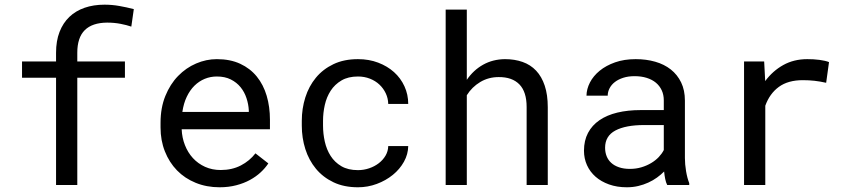

<svg xmlns="http://www.w3.org/2000/svg" viewBox="-20 -791 3641 821"><path d="M219.7 0V-458.5H74.2V-528.3H219.7V-565.4Q219.7 -616.2 234.6 -654.5Q249.5 -692.9 276.6 -718.8Q303.7 -744.6 341.8 -757.8Q379.9 -771 426.8 -771Q459 -771 489.5 -765.6Q520 -760.3 552.2 -752L541.5 -677.2Q521.5 -684.1 494.9 -689.2Q468.3 -694.3 438 -694.3Q374.5 -693.8 342.5 -662.1Q310.5 -630.4 310.5 -565.4V-528.3H514.2V-458.5H310.5V0Z M918.9 9.8Q863.3 9.8 816.7 -9.3Q770 -28.3 736.8 -62.5Q703.6 -96.7 685.1 -143.6Q666.5 -190.4 666.5 -245.6V-266.1Q666.5 -330.1 687 -380.6Q707.5 -431.2 741.5 -466.1Q775.4 -501 818.6 -519.5Q861.8 -538.1 907.2 -538.1Q964.4 -538.1 1007.1 -518.3Q1049.8 -498.5 1078.1 -463.6Q1106.4 -428.7 1120.4 -381.3Q1134.3 -334 1134.3 -278.8V-238.3H756.8Q758.3 -202.1 770.8 -170.4Q783.2 -138.7 804.9 -115Q826.7 -91.3 856.9 -77.6Q887.2 -64 923.8 -64Q972.2 -64 1009.8 -83.5Q1047.4 -103 1072.3 -135.3L1127.4 -92.3Q1114.3 -72.3 1094.5 -54Q1074.7 -35.6 1048.8 -21.5Q1022.9 -7.3 990.2 1.2Q957.5 9.8 918.9 9.8ZM907.2 -463.9Q879.9 -463.9 855.5 -453.9Q831.1 -443.8 811.5 -424.6Q792 -405.3 778.6 -377.2Q765.1 -349.1 759.8 -312.5H1043.9V-319.3Q1042.5 -345.7 1033.9 -371.6Q1025.4 -397.5 1008.8 -418Q992.2 -438.5 967 -451.2Q941.9 -463.9 907.2 -463.9Z M1510.7 -63.5Q1535.2 -63.5 1558.3 -71.3Q1581.5 -79.1 1599.6 -93Q1617.7 -106.9 1628.7 -125.7Q1639.6 -144.5 1640.1 -166.5H1725.6Q1725.1 -131.3 1707.3 -99.4Q1689.5 -67.4 1659.7 -43.2Q1629.9 -19 1591.3 -4.6Q1552.7 9.8 1510.7 9.8Q1450.7 9.8 1405.8 -11.7Q1360.8 -33.2 1330.8 -69.6Q1300.8 -106 1285.6 -153.6Q1270.5 -201.2 1270.5 -253.9V-274.4Q1270.5 -326.7 1285.6 -374.5Q1300.8 -422.4 1330.8 -458.7Q1360.8 -495.1 1405.8 -516.6Q1450.7 -538.1 1510.7 -538.1Q1557.6 -538.1 1596.9 -523.2Q1636.2 -508.3 1664.8 -482.7Q1693.4 -457 1709.5 -421.9Q1725.6 -386.7 1725.6 -346.7H1640.1Q1639.6 -370.6 1629.6 -391.8Q1619.6 -413.1 1602.5 -429.2Q1585.4 -445.3 1561.8 -454.6Q1538.1 -463.9 1510.7 -463.9Q1468.8 -463.9 1440.2 -447Q1411.6 -430.2 1394 -403.1Q1376.5 -376 1368.9 -342.3Q1361.3 -308.6 1361.3 -274.4V-253.9Q1361.3 -219.2 1368.9 -185.3Q1376.5 -151.4 1393.8 -124.3Q1411.1 -97.2 1439.7 -80.3Q1468.3 -63.5 1510.7 -63.5Z M1976.1 -449.7Q2004.4 -491.2 2045.9 -514.4Q2087.4 -537.6 2139.2 -538.1Q2180.7 -538.1 2214.6 -526.1Q2248.5 -514.2 2272.5 -488.8Q2296.4 -463.4 2309.3 -424.6Q2322.3 -385.7 2322.3 -332.5V0H2231.9V-333.5Q2231.9 -398.4 2200.9 -430.2Q2169.9 -461.9 2112.3 -461.4Q2068.8 -461.4 2033.4 -440.2Q1998 -418.9 1976.1 -383.8V0H1885.7V-750H1976.1Z M2833 0Q2827.6 -10.3 2824.5 -25.6Q2821.3 -41 2819.8 -57.6Q2806.2 -43.9 2789.3 -31.7Q2772.5 -19.5 2752.2 -10.3Q2731.9 -1 2709 4.4Q2686 9.8 2660.2 9.8Q2618.2 9.8 2584.2 -2.4Q2550.3 -14.6 2526.6 -35.4Q2502.9 -56.2 2490 -84.7Q2477.1 -113.3 2477.1 -146.5Q2477.1 -189.9 2494.4 -222.7Q2511.7 -255.4 2543.5 -277.1Q2575.2 -298.8 2619.9 -309.6Q2664.6 -320.3 2719.7 -320.3H2818.4V-361.8Q2818.4 -385.7 2809.6 -404.8Q2800.8 -423.8 2784.7 -437.3Q2768.6 -450.7 2745.4 -458Q2722.2 -465.3 2693.4 -465.3Q2666.5 -465.3 2645.3 -458.5Q2624 -451.7 2609.4 -440.4Q2594.7 -429.2 2586.7 -413.8Q2578.6 -398.4 2578.6 -381.8H2487.8Q2488.3 -410.6 2502.7 -438.5Q2517.1 -466.3 2544.2 -488.5Q2571.3 -510.7 2610.1 -524.4Q2648.9 -538.1 2698.2 -538.1Q2743.2 -538.1 2781.7 -527.1Q2820.3 -516.1 2848.4 -493.9Q2876.5 -471.7 2892.6 -438.5Q2908.7 -405.3 2908.7 -360.8V-115.2Q2908.7 -88.9 2913.6 -59.3Q2918.5 -29.8 2927.2 -7.8V0ZM2673.3 -68.8Q2699.7 -68.8 2722.7 -75.7Q2745.6 -82.5 2764.4 -93.8Q2783.2 -105 2796.9 -119.4Q2810.5 -133.8 2818.4 -149.4V-256.3H2734.4Q2655.3 -256.3 2611.3 -232.9Q2567.4 -209.5 2567.4 -159.2Q2567.4 -139.6 2574 -123Q2580.6 -106.4 2593.8 -94.5Q2606.9 -82.5 2627 -75.7Q2647 -68.8 2673.3 -68.8Z M3432.1 -538.1Q3444.8 -538.1 3458.5 -537.4Q3472.2 -536.6 3484.6 -534.9Q3497.1 -533.2 3507.6 -530.8Q3518.1 -528.3 3524.9 -525.4L3512.7 -437Q3486.3 -442.9 3462.6 -445.6Q3439 -448.2 3413.1 -448.2Q3349.6 -448.2 3310.3 -419.4Q3271 -390.6 3252.4 -338.9V0H3161.6V-528.3H3247.6L3252 -444.3Q3284.2 -487.8 3329.3 -512.9Q3374.5 -538.1 3432.1 -538.1Z"/></svg>

Font: Roboto Mono
Style: Regular
Weight: 400
Designer: Google
Version: Version 2.000985; 2015; ttfautohint (v1.3)